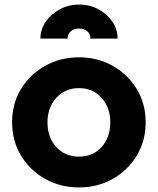

<svg xmlns="http://www.w3.org/2000/svg" viewBox="-20 -809 691 841"><path d="M326 12Q407 12 473 -25Q539 -62 578.5 -126.5Q618 -191 618 -273Q618 -356 578.5 -420Q539 -484 473 -521Q407 -558 326 -558Q245 -558 178.5 -521Q112 -484 72.5 -420Q33 -356 33 -273Q33 -191 72.5 -126.5Q112 -62 178.5 -25Q245 12 326 12ZM326 -123Q265 -123 226.5 -165Q188 -207 188 -273Q188 -338 226.5 -380.5Q265 -423 326 -423Q387 -423 425 -380.5Q463 -338 463 -273Q463 -207 425 -165Q387 -123 326 -123ZM157 -640H276Q276 -660 290 -672Q304 -684 326 -684Q349 -684 362.5 -672Q376 -660 376 -640H495Q495 -680 472.5 -713.5Q450 -747 412 -768Q374 -789 326 -789Q280 -789 241.5 -768Q203 -747 180 -713.5Q157 -680 157 -640Z"/></svg>

Font: Plus Jakarta Sans ExtraBold
Style: Regular
Weight: 800
Designer: Gumpita Rahayu
Foundry: Tokotype
Version: Version 2.004; ttfautohint (v1.8.3)